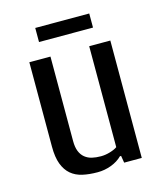

<svg xmlns="http://www.w3.org/2000/svg" viewBox="-99 -705 673 790"><g transform="rotate(-15 237.5 -310.0)"><path d="M320 -500H410V0H335L330 -30H325Q306 -11 278 -0.5Q250 10 220 10Q184 10 155.5 3.5Q127 -3 107 -20Q87 -37 76 -66Q65 -95 65 -140V-500H155V-140Q155 -114 162 -96.5Q169 -79 182 -68.5Q195 -58 212 -54Q229 -50 250 -50Q269 -50 289 -56Q309 -62 320 -70ZM125 -630H355V-570H125Z"/></g></svg>

Font: Cuprum
Style: Regular
Weight: 400
Designer: Jovanny Lemonad
Foundry: Jovanny Lemonad
Version: Version 1.002